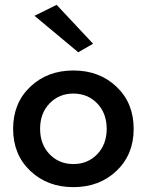

<svg xmlns="http://www.w3.org/2000/svg" viewBox="-20 -760 603 790"><path d="M104.5 -57Q34 -124 34 -230Q34 -336 104.5 -403Q175 -470 282 -470Q389 -470 459.5 -403Q530 -336 530 -230Q530 -124 459.5 -57Q389 10 282 10Q175 10 104.5 -57ZM184 -334.5Q145 -294 145 -230Q145 -166 184 -125.5Q223 -85 282 -85Q341 -85 380 -125.5Q419 -166 419 -230Q419 -294 380 -334.5Q341 -375 282 -375Q223 -375 184 -334.5ZM122 -695 213 -740 363 -580 302 -545Z"/></svg>

Font: Renner* Medium
Style: Medium
Weight: 500
Version: Version 003.000 ; ttfautohint (v0.97) -l 8 -r 50 -G 200 -x 1